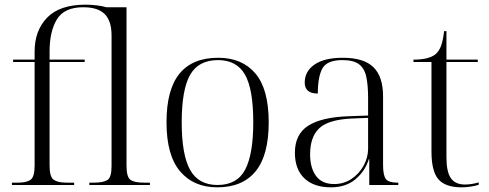

<svg xmlns="http://www.w3.org/2000/svg" viewBox="-20 -791 2092 821"><path d="M31 0V-10H57Q94 -10 111 -22.5Q128 -35 128 -83V-526H36V-536H128V-571Q128 -660 181.5 -715.5Q235 -771 346 -771Q371 -771 394.5 -768Q418 -765 435 -760H521V-83Q521 -33 538.5 -21.5Q556 -10 596 -10H621V0H362V-10H381Q421 -10 439 -21Q457 -32 457 -80V-640Q457 -701 428 -730.5Q399 -760 336 -760Q255 -760 223.5 -708.5Q192 -657 192 -571V-536H342V-526H192V-83Q192 -35 209.5 -22.5Q227 -10 264 -10H297V0Z M909 10Q808 10 750 -58.5Q692 -127 692 -268Q692 -408 747.5 -476Q803 -544 913 -544Q1015 -544 1072 -477Q1129 -410 1129 -268Q1129 -127 1073 -58.5Q1017 10 909 10ZM910 0Q994 0 1028.5 -66Q1063 -132 1063 -268Q1063 -410 1027.5 -472Q992 -534 912 -534Q829 -534 793 -471Q757 -408 757 -268Q757 -129 793 -64.5Q829 0 910 0Z M1395 10Q1322 10 1281.5 -28.5Q1241 -67 1241 -138Q1241 -217 1298 -253.5Q1355 -290 1471 -294L1554 -297V-372Q1554 -425 1546.5 -461.5Q1539 -498 1515.5 -516Q1492 -534 1444 -534Q1379 -534 1359 -499Q1339 -464 1339 -391Q1283 -391 1283 -438Q1283 -486 1325 -515Q1367 -544 1446 -544Q1536 -544 1577 -503.5Q1618 -463 1618 -379V-86Q1618 -41 1630 -25.5Q1642 -10 1679 -10H1683V0H1559V-110H1557Q1541 -59 1500 -24.5Q1459 10 1395 10ZM1409 -4Q1450 -4 1483 -26Q1516 -48 1535 -83Q1554 -118 1554 -155V-287L1481 -284Q1383 -279 1344.5 -242Q1306 -205 1306 -131Q1306 -73 1331.5 -38.5Q1357 -4 1409 -4Z M1953 10Q1885 10 1855 -24Q1825 -58 1825 -143V-526H1748V-536Q1812 -536 1841 -558Q1858 -572 1866.5 -596.5Q1875 -621 1879 -658H1889V-536H2023V-526H1889V-119Q1889 -56 1908 -29Q1927 -2 1968 -2Q1996 -2 2027 -11V-1Q2013 4 1992.5 7Q1972 10 1953 10Z"/></svg>

Font: Noto Serif Display Light
Style: Regular
Weight: 300
Designer: Monotype Design Team
Foundry: Monotype Imaging Inc.
Version: Version 2.009